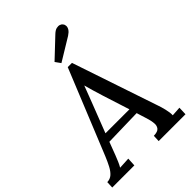

<svg xmlns="http://www.w3.org/2000/svg" viewBox="-277 -1062 1184 1184"><g transform="rotate(-45 315.0 -469.5)"><path d="M355 -719 544 -158Q551 -139 559 -106.5Q567 -74 566 -51L628 -55L626 0H392L394 -44Q429 -45 440.5 -59.5Q452 -74 450.5 -95Q449 -116 443 -137L418 -218L174 -212L141 -125Q133 -105 125.5 -87Q118 -69 108 -52L183 -56L180 0H-13L-11 -45Q15 -46 32.5 -61.5Q50 -77 64.5 -104.5Q79 -132 93 -166L318 -719ZM310 -567Q301 -543 289.5 -513Q278 -483 265 -449L194 -266H403L347 -441Q337 -473 327.5 -505Q318 -537 310 -567ZM308 -764 283 -799 408 -917Q426 -934 441 -937.5Q456 -941 467.5 -937Q479 -933 484 -925Q491 -917 491.5 -905Q492 -893 484 -880Q476 -867 456 -854Z"/></g></svg>

Font: Lora Medium
Style: Italic
Weight: 500
Italic angle: -3°
Designer: Olga Karpushina, Alexei Vanyashin (Cyrillic)
Foundry: Cyreal
Version: Version 3.004